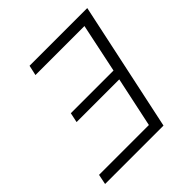

<svg xmlns="http://www.w3.org/2000/svg" viewBox="-185 -829 967 967"><g transform="rotate(-45 299.0 -345.0)"><path d="M434 0H18L29 -54H384L441 -322H137L148 -374H452L507 -636H158L170 -690H581Z"/></g></svg>

Font: Radio Canada Light
Style: Italic
Weight: 300
Italic angle: -12°
Designer: Charles Daoud, Etienne Aubert Bonn, Alexandre Saumier Demers, Jacques Le Bailly
Foundry: Radio-Canada
Version: Version 2.104; ttfautohint (v1.8.4.7-5d5b);gftools[0.9.28.de